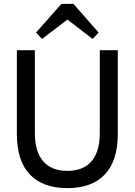

<svg xmlns="http://www.w3.org/2000/svg" viewBox="-20 -959 696 991"><path d="M328 12Q201 12 134 -58.5Q67 -129 67 -268V-700H160V-272Q160 -175 203.5 -126Q247 -77 328 -77Q409 -77 452 -126Q495 -175 495 -272V-700H588V-268Q588 -129 521 -58.5Q454 12 328 12ZM297 -939H359L489 -791L458 -758L328 -858L197 -758L166 -791Z"/></svg>

Font: Zen Kaku Gothic New Medium
Style: Regular
Weight: 500
Designer: Yoshimichi Ohira
Foundry: Positype
Version: Version 1.002